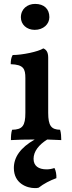

<svg xmlns="http://www.w3.org/2000/svg" viewBox="-20 -715 369 984"><path d="M158 -562C202 -562 233 -591 233 -627C233 -669 206 -695 160 -695C120 -695 87 -669 87 -626C87 -590 116 -562 158 -562ZM219 153C177 153 152 135 152 99C152 61 179 27 222 0L294 3C294 -13 293 -34 288 -50C243 -51 227 -70 227 -137V-420C227 -448 217 -461 202 -467C176 -450 94 -433 45 -433C37 -420 35 -404 35 -386C101 -384 110 -362 110 -315V-137C110 -70 95 -51 42 -50C37 -35 36 -16 36 3C64 1 113 0 158 0C84 42 51 91 51 146C51 226 119 249 158 249C165 249 171 249 178 247C205 226 236 210 269 198C270 180 266 158 259 146C245 151 231 153 219 153Z"/></svg>

Font: Vollkorn Semibold
Style: Regular
Weight: 600
Designer: Friedrich Althausen
Foundry: Friedrich Althausen
Version: Version 4.015;PS 004.015;hotconv 1.0.88;makeotf.lib2.5.64775